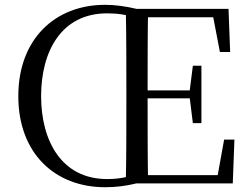

<svg xmlns="http://www.w3.org/2000/svg" viewBox="-20 -765 1041 801"><path d="M151.5 -363.7C151.5 -552.2 237.1 -709.3 426.7 -709.3C471.3 -709.3 509.8 -703.6 549.6 -689.6V-728C505 -738.5 461.2 -744.9 418.5 -744.9C209.7 -744.9 56.4 -602.2 56.4 -363.7C56.4 -125.8 208.7 16.1 418.5 16.1C462.1 16.1 505.4 11 549.6 0V-39.2C508.8 -24.4 471.3 -18 426.7 -18C237.1 -18 151.5 -177.4 151.5 -363.7ZM504.8 0H597.8C595.8 -111.5 595.8 -223.9 595.8 -357.6V-379.9C595.8 -504.5 595.8 -617.8 597.8 -728H504.8C507.2 -616.6 507.2 -504.3 507.2 -391.1V-336.8C507.2 -223.3 507.2 -110.8 504.8 0ZM784.6 -251.4H820.3V-490.8H784.6L770.9 -382.4V-361.4ZM551.5 -354.9H792V-387.8H551.5ZM897.4 -548H940.2L933.3 -728H551.5V-693H869.6ZM915 -182.5 888.2 -34.3H551.5V0H951.1L958 -182.5Z"/></svg>

Font: Source Han Serif CN VF
Style: Regular
Weight: 250
Designer: Ryoko NISHIZUKA 西塚涼子 (kana & ideographs); Frank Grießhammer (Latin, Greek & Cyrillic); Wenlong ZHANG 张文龙 (bopomofo); San
Foundry: Adobe
Version: Version 2.002;hotconv 1.1.0;makeotfexe 2.6.0